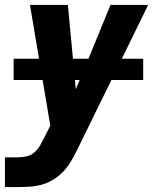

<svg xmlns="http://www.w3.org/2000/svg" viewBox="-30 -540 650 775"><path d="M-10 215V95H44Q62 95 79.5 90.5Q97 86 110.5 73.5Q124 61 133 45Q142 29 150 13L173 -33L91 -520H244L276 -180L303 -244L416 -520H568L281 66Q271 86 260 105.5Q249 125 234 143Q216 164 193.5 179.5Q171 195 146 203Q121 211 95.5 213Q70 215 44 215ZM548 -217H25V-303H548Z"/></svg>

Font: Iosevka SS04 Hv Ex Obl
Style: Regular
Weight: 900
Width: 7
Italic angle: -9°
Monospace: yes
Designer: Belleve Invis
Foundry: Belleve Invis
Version: Version 19.0.0; ttfautohint (v1.8.4)